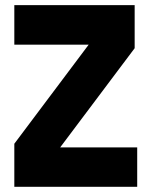

<svg xmlns="http://www.w3.org/2000/svg" viewBox="-20 -720 581 740"><path d="M35.2 0V-166L321.8 -547.9H35.2V-700.2H499V-534.2L211.9 -151.9H508.8V0Z"/></svg>

Font: TASA Explorer
Style: Regular
Weight: 900
Designer: Weizhong Zhang
Foundry: Local Remote
Version: Version 1.000;Glyphs 3.1.2 (3151)